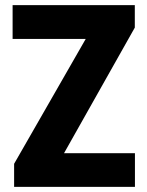

<svg xmlns="http://www.w3.org/2000/svg" viewBox="-20 -731 574 751"><path d="M507.8 -131.8V0H72.8V-131.8ZM507.3 -623 156.2 0H35.2V-90.3L391.1 -710.9H507.3ZM454.1 -710.9V-578.6H29.3V-710.9Z"/></svg>

Font: Roboto Condensed Black
Style: Regular
Weight: 900
Designer: Christian Robertson
Foundry: Google
Version: Version 3.008; 2023